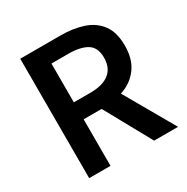

<svg xmlns="http://www.w3.org/2000/svg" viewBox="-167 -884 1004 1029"><g transform="rotate(-30 334.5 -369.5)"><path d="M94 0V-739H343Q421 -739 482.5 -718.5Q544 -698 579.5 -650Q615 -602 615 -520Q615 -440 579.5 -388.5Q544 -337 482.5 -312.5Q421 -288 343 -288H226V0ZM226 -393H329Q405 -393 445.5 -425Q486 -457 486 -520Q486 -583 445.5 -608Q405 -633 329 -633H226ZM496 0 318 -323 413 -403 644 0Z"/></g></svg>

Font: Noto Sans KR Thin SemiBold
Style: Regular
Weight: 600
Version: Version 2.004-H2;hotconv 1.0.118;makeotfexe 2.5.65603